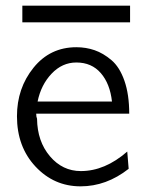

<svg xmlns="http://www.w3.org/2000/svg" viewBox="-20 -651 511 679"><path d="M59 -572V-631H440V-572ZM40 -240Q40 -339 98.5 -411.5Q157 -484 250 -484Q284 -484 314.5 -473.5Q345 -463 374 -438.5Q403 -414 420 -365.5Q437 -317 437 -249H108Q108 -238 111 -231Q112 -151 156.5 -98.5Q201 -46 266 -46Q351 -46 430 -115L435 -54Q356 8 265 8Q171 8 105.5 -62Q40 -132 40 -240ZM113 -292H376Q369 -355 336.5 -392.5Q304 -430 250 -430Q200 -430 162.5 -390.5Q125 -351 113 -292Z"/></svg>

Font: Coval
Style: ExtraLight
Weight: 250
Foundry: Context Ltd
Version: Version 001.000